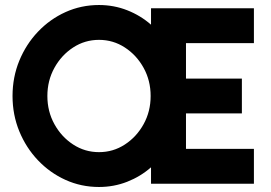

<svg xmlns="http://www.w3.org/2000/svg" viewBox="-20 -733 1083 766"><path d="M375 13Q304 13 241.5 -15.2Q179 -43.5 131.5 -93.5Q84 -143.5 57 -209.2Q30 -275 30 -350Q30 -425 57 -490.8Q84 -556.5 131.5 -606.5Q179 -656.5 241.5 -684.8Q304 -713 375 -713Q434.5 -713 487.8 -692Q541 -671 582.5 -634.5V-700H993V-561H722V-419.5H945V-280.5H722V-139H993V0H582.5V-65.5Q541 -29 487.8 -8Q434.5 13 375 13ZM375 -126Q431.5 -126 478.2 -156.5Q525 -187 553 -237.8Q581 -288.5 581 -350Q581 -411.5 553 -462.2Q525 -513 478.2 -543.5Q431.5 -574 375 -574Q318.5 -574 271.8 -543.5Q225 -513 197 -462.2Q169 -411.5 169 -350Q169 -288.5 197 -237.8Q225 -187 271.8 -156.5Q318.5 -126 375 -126Z"/></svg>

Font: Urbanist ExtraBold
Style: Regular
Weight: 800
Designer: Corey Hu
Foundry: Corey Hu
Version: Version 1.330; ttfautohint (v1.8.4.7-5d5b)